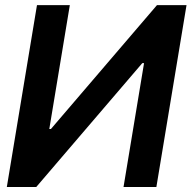

<svg xmlns="http://www.w3.org/2000/svg" viewBox="-20 -748 766 768"><path d="M127.9 -727.5H259.3L177.2 -231.9H183.6L607.9 -727.5H726.1L605.5 0H474.1L556.2 -495.6H549.3L125 0H7.3Z"/></svg>

Font: Inter Tight SemiBold
Style: Italic
Weight: 600
Italic angle: -9.39999°
Designer: Rasmus Andersson
Foundry: rsms
Version: Version 3.004